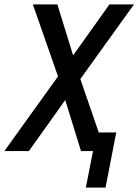

<svg xmlns="http://www.w3.org/2000/svg" viewBox="-39 -690 632 877"><path d="M353 167 386 0H331L259 -233L93 0H-19L226 -341L111 -670H223L295 -437L461 -670H573L328 -329L412 -85H492L443 167Z"/></svg>

Font: Lode Dark Term
Style: Bold Italic
Weight: 700
Italic angle: -11°
Monospace: yes
Designer: Belleve Invis
Foundry: Belleve Invis
Version: Version 29.2.0